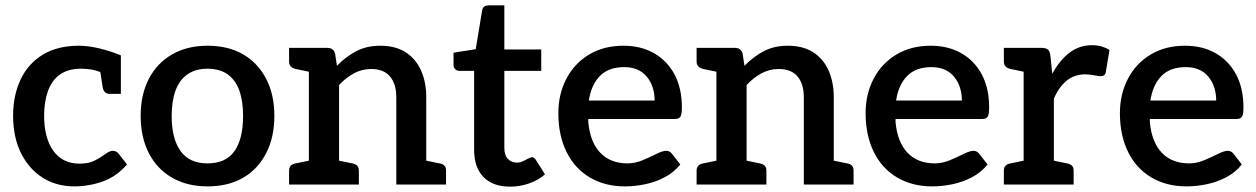

<svg xmlns="http://www.w3.org/2000/svg" viewBox="-20 -690 4698 718"><path d="M258 7Q191 7 139.5 -25.5Q88 -58 58.5 -117.5Q29 -177 29 -257Q29 -333 57 -392.5Q85 -452 140 -485.5Q195 -519 275 -519Q310 -519 351.5 -509Q393 -499 432 -483V-417L373 -412Q353 -423 331.5 -428Q310 -433 282 -433Q235 -433 204.5 -411.5Q174 -390 159.5 -350Q145 -310 145 -257Q145 -174 179.5 -126Q214 -78 278 -78Q312 -78 335 -90Q358 -102 374 -114Q390 -126 402 -126Q408 -126 413.5 -123.5Q419 -121 423 -116L455 -75Q416 -30 364.5 -11.5Q313 7 258 7ZM353 -435 432 -417V-339H391Q379 -339 372.5 -345.5Q366 -352 364 -363Z M756 -519Q834 -519 889.5 -486.5Q945 -454 975.5 -395Q1006 -336 1006 -257Q1006 -177 975.5 -117.5Q945 -58 889.5 -25.5Q834 7 756 7Q680 7 623.5 -25.5Q567 -58 536.5 -117.5Q506 -177 506 -257Q506 -336 536.5 -395Q567 -454 623.5 -486.5Q680 -519 756 -519ZM756 -79Q824 -79 856.5 -124.5Q889 -170 889 -256Q889 -313 874.5 -352.5Q860 -392 830.5 -412.5Q801 -433 756 -433Q711 -433 681 -412Q651 -391 636.5 -351.5Q622 -312 622 -256Q622 -172 655 -125.5Q688 -79 756 -79Z M1135 0V-511H1204Q1227 -511 1233 -490L1240 -444Q1273 -478 1312 -498.5Q1351 -519 1402 -519Q1459 -519 1497 -494.5Q1535 -470 1554.5 -426.5Q1574 -383 1574 -326V0H1462V-326Q1462 -376 1438.5 -404Q1415 -432 1368 -432Q1334 -432 1304 -416Q1274 -400 1248 -372V0ZM1061 0V-52Q1061 -64 1067.5 -70.5Q1074 -77 1086 -79L1149 -92L1161 0ZM1222 0 1234 -92 1297 -79Q1309 -77 1315.5 -70.5Q1322 -64 1322 -52V0ZM1548 0 1560 -92 1624 -79Q1636 -77 1642 -70.5Q1648 -64 1648 -52V0ZM1161 -511 1149 -419 1086 -432Q1074 -435 1067.5 -441.5Q1061 -448 1061 -460V-511Z M1888 8Q1823 8 1788 -28Q1753 -64 1753 -130V-425H1698Q1689 -425 1682.5 -431Q1676 -437 1676 -448V-493L1759 -506L1783 -651Q1786 -670 1808 -670H1866V-505H2004V-425H1866V-137Q1866 -110 1879 -96Q1892 -82 1914 -82Q1925 -82 1935.5 -87Q1946 -92 1955 -97Q1964 -102 1970 -102Q1978 -102 1984 -92L2018 -38Q1993 -16 1958.5 -4Q1924 8 1888 8Z M2317 7Q2242 7 2185.5 -26.5Q2129 -60 2098.5 -122Q2068 -184 2068 -267Q2068 -338 2098 -395.5Q2128 -453 2183 -486Q2238 -519 2311 -519Q2377 -519 2426 -491Q2475 -463 2502.5 -411.5Q2530 -360 2530 -288Q2530 -264 2525 -254.5Q2520 -245 2503 -245H2180Q2180 -242 2180 -239Q2180 -236 2180 -233Q2187 -158 2225 -118.5Q2263 -79 2327 -79Q2355 -79 2383.5 -91Q2412 -103 2435 -114.5Q2458 -126 2471 -126Q2484 -126 2492 -116L2524 -75Q2500 -45 2465.5 -27Q2431 -9 2392.5 -1Q2354 7 2317 7ZM2182 -314H2428Q2428 -368 2398.5 -403.5Q2369 -439 2314 -439Q2256 -439 2223.5 -406Q2191 -373 2182 -314Z M2659 0V-511H2728Q2751 -511 2757 -490L2764 -444Q2797 -478 2836 -498.5Q2875 -519 2926 -519Q2983 -519 3021 -494.5Q3059 -470 3078.5 -426.5Q3098 -383 3098 -326V0H2986V-326Q2986 -376 2962.5 -404Q2939 -432 2892 -432Q2858 -432 2828 -416Q2798 -400 2772 -372V0ZM2585 0V-52Q2585 -64 2591.5 -70.5Q2598 -77 2610 -79L2673 -92L2685 0ZM2746 0 2758 -92 2821 -79Q2833 -77 2839.5 -70.5Q2846 -64 2846 -52V0ZM3072 0 3084 -92 3148 -79Q3160 -77 3166 -70.5Q3172 -64 3172 -52V0ZM2685 -511 2673 -419 2610 -432Q2598 -435 2591.5 -441.5Q2585 -448 2585 -460V-511Z M3466 7Q3391 7 3334.5 -26.5Q3278 -60 3247.5 -122Q3217 -184 3217 -267Q3217 -338 3247 -395.5Q3277 -453 3332 -486Q3387 -519 3460 -519Q3526 -519 3575 -491Q3624 -463 3651.5 -411.5Q3679 -360 3679 -288Q3679 -264 3674 -254.5Q3669 -245 3652 -245H3329Q3329 -242 3329 -239Q3329 -236 3329 -233Q3336 -158 3374 -118.5Q3412 -79 3476 -79Q3504 -79 3532.5 -91Q3561 -103 3584 -114.5Q3607 -126 3620 -126Q3633 -126 3641 -116L3673 -75Q3649 -45 3614.5 -27Q3580 -9 3541.5 -1Q3503 7 3466 7ZM3331 -314H3577Q3577 -368 3547.5 -403.5Q3518 -439 3463 -439Q3405 -439 3372.5 -406Q3340 -373 3331 -314Z M3808 0V-511H3874Q3892 -511 3899 -504.5Q3906 -498 3908 -482L3915 -414Q3942 -464 3979 -492.5Q4016 -521 4064 -521Q4084 -521 4100.5 -516Q4117 -511 4129 -503L4115 -419Q4113 -411 4108 -408Q4103 -405 4096 -405Q4090 -405 4071.5 -408.5Q4053 -412 4039 -412Q3998 -412 3969 -388.5Q3940 -365 3921 -321V0ZM3895 0 3907 -92 3970 -79Q3982 -77 3988.5 -70.5Q3995 -64 3995 -52V0ZM3734 0V-52Q3734 -64 3740.5 -70.5Q3747 -77 3759 -79L3822 -92L3834 0ZM3834 -511 3822 -419 3759 -432Q3747 -435 3740.5 -441.5Q3734 -448 3734 -460V-511Z M4417 7Q4342 7 4285.5 -26.5Q4229 -60 4198.5 -122Q4168 -184 4168 -267Q4168 -338 4198 -395.5Q4228 -453 4283 -486Q4338 -519 4411 -519Q4477 -519 4526 -491Q4575 -463 4602.5 -411.5Q4630 -360 4630 -288Q4630 -264 4625 -254.5Q4620 -245 4603 -245H4280Q4280 -242 4280 -239Q4280 -236 4280 -233Q4287 -158 4325 -118.5Q4363 -79 4427 -79Q4455 -79 4483.5 -91Q4512 -103 4535 -114.5Q4558 -126 4571 -126Q4584 -126 4592 -116L4624 -75Q4600 -45 4565.5 -27Q4531 -9 4492.5 -1Q4454 7 4417 7ZM4282 -314H4528Q4528 -368 4498.5 -403.5Q4469 -439 4414 -439Q4356 -439 4323.5 -406Q4291 -373 4282 -314Z"/></svg>

Font: Aleo SemiBold
Style: Regular
Weight: 600
Designer: Alessio Laiso
Foundry: Alessio Laiso
Version: Version 2.001;gftools[0.9.29]